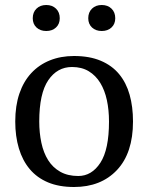

<svg xmlns="http://www.w3.org/2000/svg" viewBox="-20 -736 593 768"><path d="M41 0ZM41 -250Q41 -313 57.5 -361.5Q74 -410 105 -443.5Q136 -477 179.5 -494.5Q223 -512 276 -512Q338 -512 383 -493Q428 -474 456.5 -439.5Q485 -405 498.5 -357Q512 -309 512 -250Q512 -124 448 -56Q384 12 276 12Q216 12 172 -6.5Q128 -25 99 -59.5Q70 -94 55.5 -142.5Q41 -191 41 -250ZM137 -250Q137 -205 145.5 -165Q154 -125 172.5 -95.5Q191 -66 221 -49Q251 -32 293 -32Q347 -32 381.5 -85Q416 -138 416 -250Q416 -296 407.5 -335.5Q399 -375 381 -404.5Q363 -434 335 -451Q307 -468 268 -468Q209 -468 173 -415Q137 -362 137 -250ZM111 -663Q111 -687 126 -701.5Q141 -716 165 -716Q189 -716 204 -701.5Q219 -687 219 -663Q219 -640 204 -626Q189 -612 165 -612Q141 -612 126 -626Q111 -640 111 -663ZM333 -663Q333 -687 348 -701.5Q363 -716 387 -716Q411 -716 426 -701.5Q441 -687 441 -663Q441 -640 426 -626Q411 -612 387 -612Q363 -612 348 -626Q333 -640 333 -663Z"/></svg>

Font: PT Serif
Style: Regular
Weight: 400
Designer: A.Korolkova, O.Umpeleva, V.Yefimov
Foundry: ParaType Ltd
Version: Version 1.000W OFL; ttfautohint (v1.6)